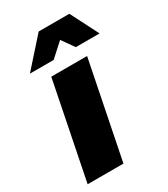

<svg xmlns="http://www.w3.org/2000/svg" viewBox="-189 -852 819 938"><g transform="rotate(-30 220.0 -383.0)"><path d="M332 -544H130L21 0H223ZM440 -609 360 -766H187L47 -609H181L257 -678L306 -609Z"/></g></svg>

Font: Argentum Sans ExtraBold
Style: Italic
Weight: 800
Italic angle: -11.3°
Designer: Julieta Ulanovsky
Foundry: Julieta Ulanovsky
Version: Version 5.001;February 15, 2019;FontCreator 11.5.0.2425 64-b